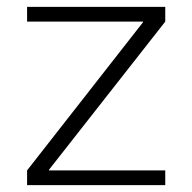

<svg xmlns="http://www.w3.org/2000/svg" viewBox="-20 -540 561 560"><path d="M59 0V-43L397 -475V-477H59V-520H462V-477L123 -45V-43H462V0Z"/></svg>

Font: M PLUS 2 Thin Light
Style: Regular
Weight: 300
Version: Version 1.001